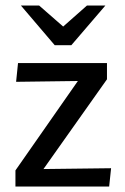

<svg xmlns="http://www.w3.org/2000/svg" viewBox="-20 -680 455 700"><path d="M36.3 0V-58.7L263.9 -384.7L38.7 -381.7L45.7 -450H370V-390.9L138.5 -63.7L385 -66.7L378 0ZM122.8 -659.7 210.3 -583.2 296.9 -659.7H364.1L240 -515.1H179.6L56.3 -659.7Z"/></svg>

Font: Ancizar Sans Thin
Style: Regular
Weight: 100
Designer: Cesar Puertas, Viviana Monsalve, Julian Moncada, Julian Prieto, Jose Castro, Mariel Hernandez, Felipe Aragon, Sara Alarc
Version: Version 8.100